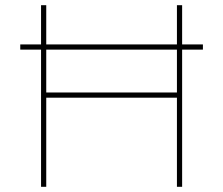

<svg xmlns="http://www.w3.org/2000/svg" viewBox="-20 -719 859 739"><path d="M761 -548H681V-699H661V-548H158V-699H138V-548H58V-528H138V0H158V-343H661V0H681V-528H761ZM661 -363H158V-528H661Z"/></svg>

Font: Montserrat Thin
Style: Regular
Weight: 250
Designer: Julieta Ulanovsky
Foundry: Julieta Ulanovsky
Version: Version 4.000